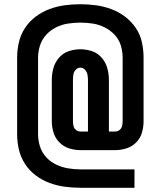

<svg xmlns="http://www.w3.org/2000/svg" viewBox="-20 -794 760 908"><path d="M360 94H616V7H360Q331 7 301.5 2Q272 -3 245 -16Q218 -29 198 -51Q178 -73 169 -101.5Q160 -130 160 -160V-521Q160 -550 169 -578.5Q178 -607 198 -629Q218 -651 245 -664.5Q272 -678 301.5 -682.5Q331 -687 360 -687Q390 -687 419 -682.5Q448 -678 475 -664.5Q502 -651 522.5 -629Q543 -607 551.5 -578.5Q560 -550 560 -521V-221Q560 -210 557.5 -198.5Q555 -187 545.5 -179.5Q536 -172 525 -172H495V-416Q495 -444 487.5 -471.5Q480 -499 461 -521Q442 -543 415 -552Q388 -561 360 -561Q332 -561 305 -552Q278 -543 259 -521Q240 -499 232.5 -471.5Q225 -444 225 -416V-221Q225 -194 233 -167.5Q241 -141 260.5 -121Q280 -101 306.5 -92.5Q333 -84 360 -84H525Q552 -84 578.5 -92.5Q605 -101 624.5 -121Q644 -141 651.5 -167.5Q659 -194 659 -221V-521Q659 -558 651 -594.5Q643 -631 622 -662Q601 -693 571 -715.5Q541 -738 506 -751Q471 -764 434 -769Q397 -774 360 -774Q323 -774 286 -769Q249 -764 214 -751Q179 -738 149 -715.5Q119 -693 98.5 -662Q78 -631 69.5 -594.5Q61 -558 61 -521V-160Q61 -122 69.5 -86Q78 -50 98.5 -18.5Q119 13 149 35.5Q179 58 214 71Q249 84 286 89Q323 94 360 94ZM360 -172Q349 -172 339.5 -179.5Q330 -187 327.5 -198.5Q325 -210 325 -221V-416Q325 -429 327 -441.5Q329 -454 338 -464Q347 -474 360 -474Q373 -474 382 -464Q391 -454 393.5 -441.5Q396 -429 396 -416V-172Z"/></svg>

Font: Iosevka Sparkle Medium
Style: Regular
Weight: 500
Designer: Belleve Invis
Foundry: Belleve Invis
Version: Version 4.5.0; ttfautohint (v1.8.3)